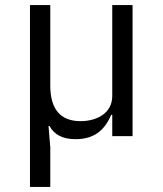

<svg xmlns="http://www.w3.org/2000/svg" viewBox="-20 -536 640 756"><path d="M178 200V44L171 -40H175C194 -5 227 12 278 12C358 12 395 -31 418 -84H422V0H502V-516H422V-158C422 -90 361 -59 297 -59C219 -59 178 -105 178 -199V-516H98V200Z"/></svg>

Font: IBM Plex Mono
Style: Regular
Weight: 400
Monospace: yes
Designer: Mike Abbink, Paul van der Laan, Pieter van Rosmalen
Foundry: Bold Monday
Version: Version 2.004